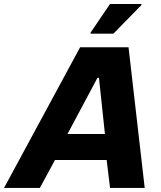

<svg xmlns="http://www.w3.org/2000/svg" viewBox="-63 -919 789 939"><path d="M-43.2 0 328.9 -688H565.6L644.7 0H475.2L458.6 -136.4H205.8L132.1 0ZM267.1 -263.6H450.2L421 -538.5H413.7ZM379.9 -754.3V-759.3L475 -899.5H628.8V-894.5L491.7 -754.3Z"/></svg>

Font: Saira Thin
Style: Italic
Weight: 100
Italic angle: -12°
Designer: Hector Gatti with collaboration of the Omnibus-Type team
Foundry: Omnibus-Type
Version: Version 1.101